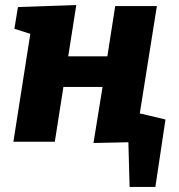

<svg xmlns="http://www.w3.org/2000/svg" viewBox="-20 -561 707 760"><path d="M33 0 100 -427 37 -447 51 -533 282 -541 250 -338H405L436 -537H601L533 -110L600 -86L587 0L350 5L386 -217H231L197 0ZM493 179 488 -4H454L433 -136L635 -88L595 179Z"/></svg>

Font: Bitter ExtraBold
Style: Italic
Weight: 800
Italic angle: -9°
Designer: Sol Matas, and Bitter project Authors
Foundry: Sol Matas
Version: Version 2.001